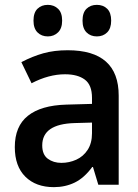

<svg xmlns="http://www.w3.org/2000/svg" viewBox="-20 -761 570 791"><path d="M202 10Q128 10 84.5 -33Q41 -76 41 -155Q41 -241 95 -284Q149 -327 253 -330L359 -333V-358Q359 -411 329.5 -433Q300 -455 248 -455Q181 -455 110 -418L68 -505Q114 -529 158.5 -541.5Q203 -554 259 -554Q469 -554 469 -367V0H385L363 -73H360Q327 -28 288 -9Q249 10 202 10ZM233 -90Q265 -90 294 -103Q323 -116 341 -143.5Q359 -171 359 -212V-256L287 -254Q154 -250 154 -162Q154 -124 177 -107Q200 -90 233 -90ZM379 -611Q353 -611 336.5 -627.5Q320 -644 320 -676Q320 -709 336.5 -725Q353 -741 379 -741Q405 -741 421.5 -725Q438 -709 438 -676Q438 -644 421.5 -627.5Q405 -611 379 -611ZM177 -611Q151 -611 134.5 -627.5Q118 -644 118 -676Q118 -709 134.5 -725Q151 -741 177 -741Q202 -741 219 -725Q236 -709 236 -676Q236 -644 219 -627.5Q202 -611 177 -611Z"/></svg>

Font: Noto Sans Mono Condensed SemiBold
Style: Regular
Weight: 600
Width: 3
Designer: Monotype Design Team
Foundry: Monotype Imaging Inc.
Version: Version 2.014